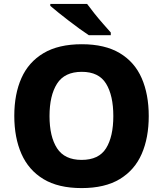

<svg xmlns="http://www.w3.org/2000/svg" viewBox="-20 -951 834 981"><path d="M740 -358Q740 -247 704 -164.5Q668 -82 592 -36Q516 10 397 10Q278 10 202 -36Q126 -82 89.5 -165Q53 -248 53 -359Q53 -470 89.5 -552Q126 -634 202.5 -679.5Q279 -725 398 -725Q516 -725 592 -679.5Q668 -634 704 -551.5Q740 -469 740 -358ZM233 -358Q233 -253 271.5 -193.5Q310 -134 397 -134Q485 -134 522 -193.5Q559 -253 559 -358Q559 -463 522 -523.5Q485 -584 398 -584Q310 -584 271.5 -523.5Q233 -463 233 -358ZM425 -931Q441 -909 463 -881.5Q485 -854 507.5 -828.5Q530 -803 546 -785V-771H434Q414 -784 387 -803.5Q360 -823 331.5 -845Q303 -867 278 -887Q253 -907 237 -921V-931Z"/></svg>

Font: Noto Sans Khmer UI ExtraBold
Style: Regular
Weight: 800
Designer: Danh Hong and the Monotype Design Team
Foundry: Monotype Imaging Inc.
Version: Version 2.002; ttfautohint (v1.8.4.7-5d5b)